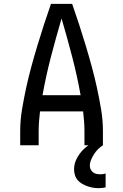

<svg xmlns="http://www.w3.org/2000/svg" viewBox="-20 -755 640 998"><path d="M85 0V-74Q85 -130 94.5 -186.5Q104 -243 116 -298.5Q128 -354 143 -409Q158 -464 174.5 -518.5Q191 -573 208.5 -627Q226 -681 245 -735H355Q374 -681 391.5 -627Q409 -573 425.5 -518.5Q442 -464 457 -409Q472 -354 484 -298.5Q496 -243 505.5 -186.5Q515 -130 515 -74V0H419V-74Q419 -99 417 -125Q415 -151 412 -176H188Q185 -151 183 -125Q181 -99 181 -74V0ZM201 -260H399Q381 -361 355 -460.5Q329 -560 300 -659Q271 -560 245 -460.5Q219 -361 201 -260ZM493 223Q478 223 463 220.5Q448 218 434 213Q420 208 407 200.5Q394 193 384 181.5Q374 170 369.5 155Q365 140 365 125Q365 96 379 69Q393 42 414 21.5Q435 1 461 -13.5Q487 -28 515 -36V0Q501 9 489.5 20.5Q478 32 469 46Q460 60 453.5 75.5Q447 91 447 107Q447 117 451.5 126Q456 135 464 141Q472 147 482 149Q492 151 502 151Q509 151 516 150Q523 149 529 147V219Q520 221 511 222Q502 223 493 223Z"/></svg>

Font: Iosevka Fixed Curly Md Ex
Style: Regular
Weight: 500
Width: 7
Monospace: yes
Designer: Belleve Invis
Foundry: Belleve Invis
Version: Version 30.1.2